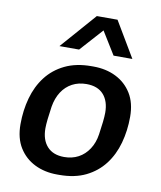

<svg xmlns="http://www.w3.org/2000/svg" viewBox="-85 -826 759 905"><g transform="rotate(10 294.0 -374.0)"><path d="M250 10Q190 10 142.5 -13.5Q95 -37 67 -82Q39 -127 39 -194Q39 -260 55.5 -319.5Q72 -379 106.5 -424Q141 -469 194.5 -495Q248 -521 321 -521H331Q391 -521 438.5 -497.5Q486 -474 514 -429Q542 -384 542 -317Q542 -251 525.5 -191.5Q509 -132 474.5 -87Q440 -42 387 -16Q334 10 260 10ZM268 -77Q306 -77 336 -93Q366 -109 386 -139.5Q406 -170 412 -211Q417 -244 420 -271.5Q423 -299 423 -316Q423 -371 395 -402.5Q367 -434 313 -434Q275 -434 245 -418Q215 -402 195.5 -372Q176 -342 169 -300Q164 -267 161 -239.5Q158 -212 158 -195Q158 -140 186.5 -108.5Q215 -77 268 -77ZM156 -588 305 -758H404L505 -588H415L318 -745H391L250 -588Z"/></g></svg>

Font: Chivo Medium Medium
Style: Italic
Weight: 500
Italic angle: -8.05°
Version: Version 2.002